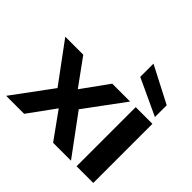

<svg xmlns="http://www.w3.org/2000/svg" viewBox="-181 -946 1139 1139"><g transform="rotate(45 389.0 -376.5)"><path d="M11 0 194 -248 11 -496H162L284 -328L405 -496H555L372 -248L555 0H405L284 -168L162 0Z M602 0V-496H742V0ZM724 -535 494 -642V-753L724 -634Z"/></g></svg>

Font: Host Grotesk Black
Style: Regular
Weight: 900
Designer: Doğukan Karapınar based on Poppins by Indian Type Foundry, Jonny Pinhorn
Foundry: Element Type
Version: Version 1.000; ttfautohint (v1.8.4.7-5d5b);gftools[0.9.33]